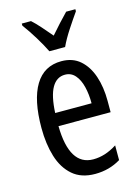

<svg xmlns="http://www.w3.org/2000/svg" viewBox="-118 -831 654 907"><g transform="rotate(-15 209.0 -378.0)"><path d="M215 -546Q270 -546 306 -514.5Q342 -483 360 -429.5Q378 -376 378 -309V-253H123Q126 -59 242 -59Q271 -59 299.5 -68Q328 -77 358 -96V-24Q302 10 233 10Q165 10 123 -26.5Q81 -63 62 -125Q43 -187 43 -265Q43 -402 86.5 -474Q130 -546 215 -546ZM215 -480Q174 -480 151 -440Q128 -400 124 -317H302Q302 -361 293 -398Q284 -435 264.5 -457.5Q245 -480 215 -480ZM173 -606Q157 -639 132 -680Q107 -721 81 -756V-766H126Q145 -749 167.5 -723.5Q190 -698 212 -672Q238 -702 255.5 -721Q273 -740 298 -766H343V-756Q321 -725 293.5 -683Q266 -641 250 -606Z"/></g></svg>

Font: Noto Sans Myanmar ExtraCondensed
Style: Regular
Weight: 400
Width: 2
Designer: Monotype Design Team
Foundry: Monotype Imaging Inc.
Version: Version 2.107; ttfautohint (v1.8.4.7-5d5b)